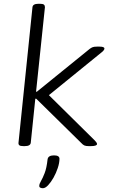

<svg xmlns="http://www.w3.org/2000/svg" viewBox="-20 -772 608 1017"><path d="M104 2Q88 2 82.5 -2.5Q77 -7 78 -16L152 -734Q154 -752 184 -752H191Q207 -752 212.5 -747.5Q218 -743 218 -734L171 -286H175L455 -513Q463 -519 470.5 -522Q478 -525 493 -525H508Q534 -525 533 -514Q533 -510 528 -504Q523 -498 516 -493L239 -268L482 -28Q494 -16 494 -9Q493 2 461 2H450Q435 2 427 -1.5Q419 -5 410 -15L172 -249H167L143 -16Q141 2 111 2ZM207 225Q201 225 194.5 222.5Q188 220 188 213Q188 202 197 187Q206 172 216.5 145Q227 118 232 72Q235 51 266 51Q295 51 295 69Q295 91 286 118Q277 145 263.5 169Q250 193 235 209Q220 225 207 225Z"/></svg>

Font: Asap Semi Expanded Semi Expanded Light
Style: Italic
Weight: 300
Width: 6
Italic angle: -6°
Designer: Pablo Cosgaya
Foundry: Omnibus-Type
Version: Version 3.001; ttfautohint (v1.8.4.7-5d5b)